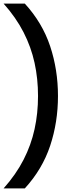

<svg xmlns="http://www.w3.org/2000/svg" viewBox="-28 -828 406 1068"><path d="M-8 220Q61 142.5 103 60.5Q145 -21.5 164.2 -109.5Q183.5 -197.5 183.5 -294Q183.5 -390.5 164.2 -478.5Q145 -566.5 103 -648.5Q61 -730.5 -8 -808H110Q207.5 -701.5 251 -570.8Q294.5 -440 294.5 -294Q294.5 -148 251 -17.2Q207.5 113.5 110 220Z"/></svg>

Font: Encode Sans SemiExpanded Medium
Style: Regular
Weight: 500
Width: 6
Designer: Multiple Designers
Foundry: Impallari Type
Version: Version 3.002